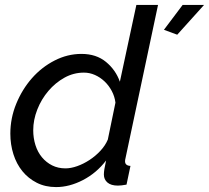

<svg xmlns="http://www.w3.org/2000/svg" viewBox="-20 -750 849 780"><path d="M646 -629 722 -730H809L700 -609ZM208 10Q164 10 129.5 -7.5Q95 -25 71 -54.5Q47 -84 34.5 -123.5Q22 -163 22 -207Q22 -270 46 -328.5Q70 -387 109.5 -432Q149 -477 201.5 -504Q254 -531 311 -531Q371 -531 410.5 -498.5Q450 -466 467 -418L534 -730H622L490 -108Q489 -104 488.5 -101Q488 -98 488 -95Q488 -77 510 -76L494 0Q483 2 474.5 3Q466 4 459 4Q431 4 416.5 -8.5Q402 -21 402 -41Q402 -50 404 -63Q406 -76 411 -98Q372 -47 317 -18.5Q262 10 208 10ZM246 -66Q268 -66 293.5 -75Q319 -84 343.5 -100Q368 -116 388 -137.5Q408 -159 418 -183L449 -333Q446 -358 434 -380.5Q422 -403 404.5 -419.5Q387 -436 365.5 -445.5Q344 -455 321 -455Q279 -455 242 -434.5Q205 -414 176.5 -380.5Q148 -347 131.5 -305Q115 -263 115 -221Q115 -189 124 -160.5Q133 -132 150.5 -111Q168 -90 192 -78Q216 -66 246 -66Z"/></svg>

Font: PTCRaleway Medium
Style: Italic
Weight: 500
Italic angle: -12°
Designer: Matt McInerney, Pablo Impallari, Rodrigo Fuenzalida
Foundry: Matt McInerney, Pablo Impallari, Rodrigo Fuenzalida
Version: Version 3.000g; ttfautohint (v1.5) -l 8 -r 28 -G 28 -x 14 -D